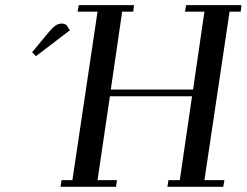

<svg xmlns="http://www.w3.org/2000/svg" viewBox="-20 -722 953 742"><path d="M104 -520 168 -597.2Q183.6 -615.7 194.6 -623.3Q205.6 -630.9 219.2 -630.9Q224.6 -630.9 229.2 -629.2Q233.9 -627.4 235.8 -626L237.8 -624L250 -605L119.1 -504.9ZM213.9 0 217.8 -25.9H259.8L356.9 -676.8H279.8L284.2 -702.1H498L495.1 -676.8H452.1L408.2 -376H726.1L770 -676.8H694.8L699.2 -702.1H913.1L910.2 -676.8H867.2L770 -25.9H847.2L842.8 0H627L630.9 -25.9H674.8L722.2 -350.1H404.8L356.9 -25.9H432.1L428.2 0Z"/></svg>

Font: Dehuti
Style: Bold-Italic
Weight: 700
Version: Version 1.2